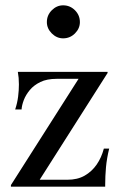

<svg xmlns="http://www.w3.org/2000/svg" viewBox="-20 -701 451 721"><path d="M21 0V-6L275 -405H193Q156 -405 131.5 -393Q107 -381 92 -363Q77 -345 69.5 -325.5Q62 -306 61 -290H37Q45 -314 48 -338Q51 -362 51 -384Q51 -397 50 -408.5Q49 -420 47 -431H384V-427L129 -26H233Q271 -26 298 -41.5Q325 -57 343 -83Q361 -109 370 -143H390Q381 -106 378 -73Q375 -40 375 -7V0ZM217 -557Q193 -557 174.5 -575.5Q156 -594 156 -618Q156 -644 174.5 -662.5Q193 -681 217 -681Q243 -681 261.5 -662.5Q280 -644 280 -618Q280 -594 261.5 -575.5Q243 -557 217 -557Z"/></svg>

Font: Ibarra Real Nova Medium
Style: Regular
Weight: 500
Designer: Jose Maria Ribagorda & Octavio Pardo
Foundry: Jose Maria Ribagorda
Version: Version 2.000